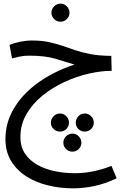

<svg xmlns="http://www.w3.org/2000/svg" viewBox="-20 -638 699 1052"><path d="M379.9 394Q310.1 394 243.4 377.9Q176.8 361.8 124.3 328.4Q71.8 294.9 40.8 243.9Q9.8 192.9 9.8 124Q9.8 32.2 57.9 -46.9Q106 -126 190.9 -186.5Q275.9 -247.1 388.2 -284.2Q338.9 -299.8 282.5 -316.4Q226.1 -333 141.1 -333Q110.8 -333 88.4 -328.1Q65.9 -323.2 45.9 -317.9L32.2 -392.1Q58.1 -402.8 90.6 -409.4Q123 -416 155.8 -416Q208 -416 247.6 -407.5Q287.1 -398.9 322 -387Q356.9 -375 393.6 -362.5Q430.2 -350.1 475.1 -341.6Q520 -333 581.1 -332H589.8L591.8 -250Q534.2 -250 466.6 -234.6Q398.9 -219.2 333 -188.7Q267.1 -158.2 212.6 -114Q158.2 -69.8 125 -12.9Q91.8 43.9 91.8 113.8Q91.8 166 116.9 203.6Q142.1 241.2 184.6 265.1Q227.1 289.1 280.5 300Q334 311 390.1 311Q488.8 311 590.8 271L619.1 338.9Q561 367.2 500 380.6Q439 394 379.9 394ZM309.1 83Q288.1 83 273.4 68.6Q258.8 54.2 258.8 34.2Q258.8 14.2 273.4 -1Q288.1 -16.1 309.1 -16.1Q329.1 -16.1 343.5 -1Q357.9 14.2 357.9 34.2Q357.9 54.2 343.5 68.6Q329.1 83 309.1 83ZM444.8 83Q423.8 83 409.4 68.6Q395 54.2 395 34.2Q395 14.2 409.4 -1Q423.8 -16.1 444.8 -16.1Q464.8 -16.1 479.5 -1Q494.1 14.2 494.1 34.2Q494.1 54.2 479.5 68.6Q464.8 83 444.8 83ZM377 192.9Q356 192.9 341.6 178.5Q327.1 164.1 327.1 144Q327.1 124 341.6 109.1Q356 94.2 377 94.2Q397 94.2 411.4 109.1Q425.8 124 425.8 144Q425.8 164.1 411.4 178.5Q397 192.9 377 192.9ZM312 -519Q291 -519 276.4 -533.7Q261.7 -548.3 261.7 -568.4Q261.7 -587.9 276.4 -603Q291 -618.2 312 -618.2Q332 -618.2 346.4 -603Q360.8 -587.9 360.8 -568.4Q360.8 -548.3 346.4 -533.7Q332 -519 312 -519Z"/></svg>

Font: Kurinto Seri
Style: Regular
Weight: 400
Designer: Kurinto was developed by Clint Goss from a range of fonts that are compatible with the SIL Open Font License Version 1.1
Foundry: Clinton F. Goss
Version: Version 2.196; July 25, 2020